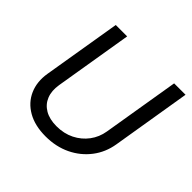

<svg xmlns="http://www.w3.org/2000/svg" viewBox="-181 -911 1105 1105"><g transform="rotate(45 372.0 -358.5)"><path d="M330.6 11.7Q243.2 11.7 183.6 -22.7Q124 -57.1 97.9 -116.7Q71.8 -176.3 84 -251L163.1 -727.5H255.9L177.2 -252Q168.5 -198.7 184.6 -158.7Q200.7 -118.7 238.8 -96.4Q276.9 -74.2 334 -74.2Q394 -74.2 441.9 -98.1Q489.7 -122.1 520.8 -163.6Q551.8 -205.1 560.5 -258.3L638.2 -727.5H731L651.4 -244.6Q639.2 -169.4 595 -111.6Q550.8 -53.7 482.9 -21Q415 11.7 330.6 11.7Z"/></g></svg>

Font: Inter Variable
Style: Italic
Weight: 400
Italic angle: -9.39999°
Designer: Rasmus Andersson
Foundry: rsms
Version: Version 4.001;git-9221beed3